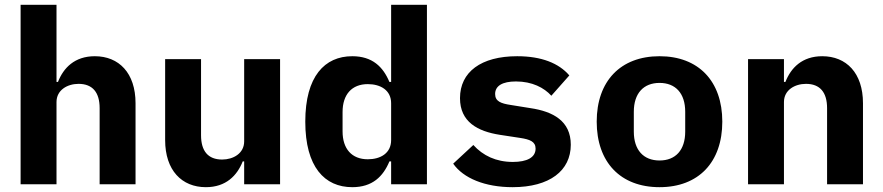

<svg xmlns="http://www.w3.org/2000/svg" viewBox="-20 -760 3641 792"><path d="M65 0H213.1V-339.1C213.1 -388.8 258.2 -414.1 304 -414.1C361.9 -414.1 391 -378.9 391 -313.9V0H539.1V-334.2C539.1 -459.2 470.2 -528.1 371.1 -528.1C288 -528.1 241.8 -480.1 219.1 -421.9H213.1V-740.1H65Z M987.2 0H1135.3V-516H987.2V-176.8C987.2 -127.1 942.1 -101.9 896.3 -101.9C838.1 -101.9 809.3 -137.1 809.3 -202.1V-516H661.2V-182.2C661.2 -57.2 730.1 12.1 829.2 12.1C912.3 12.1 958.1 -35.9 981.2 -94.1H987.2Z M1593.4 0H1741.1V-740.1H1593.4V-421.9H1586.3C1560.4 -484 1516.3 -528.1 1433.2 -528.1C1319.2 -528.1 1239.3 -445 1239.3 -258.2C1239.3 -71 1319.2 12.1 1433.2 12.1C1516.3 12.1 1560.4 -32 1586.3 -94.1H1593.4ZM1393.1 -218V-297.9C1393.1 -370 1431.1 -413 1497.2 -413C1549.4 -413 1593.4 -388.1 1593.4 -334.2V-182.2C1593.4 -127.8 1549.4 -103 1497.2 -103C1431.1 -103 1393.1 -146 1393.1 -218Z M2094.5 12.1C2247.5 12.1 2334.5 -56.1 2334.5 -163C2334.5 -261 2261.4 -300.1 2168.3 -313.9L2086.3 -327.1C2046.5 -333.1 2022.4 -342 2022.4 -372.2C2022.4 -405.9 2052.6 -424 2108.3 -424C2175.4 -424 2224.4 -398.1 2254.3 -365.1L2328.5 -448.9C2285.5 -498.9 2214.5 -528.1 2113.3 -528.1C1964.5 -528.1 1877.5 -463.1 1877.5 -355.1C1877.5 -257.1 1950.3 -218 2042.3 -203.8L2125.4 -191.1C2165.5 -185 2189.3 -176.1 2189.3 -147C2189.3 -110.1 2153.4 -92 2095.5 -92C2026.3 -92 1972.3 -117.9 1932.5 -161.9L1849.4 -84.9C1891.3 -24.9 1980.5 12.1 2094.5 12.1Z M2700.6 12.1C2861.5 12.1 2959.5 -90.9 2959.5 -258.2C2959.5 -425.1 2861.5 -528.1 2700.6 -528.1C2539.4 -528.1 2441.4 -425.1 2441.4 -258.2C2441.4 -90.9 2539.4 12.1 2700.6 12.1ZM2594.5 -217V-299C2594.5 -375 2634.6 -418 2700.6 -418C2766.7 -418 2806.5 -375 2806.5 -299V-217C2806.5 -141 2766.7 -98 2700.6 -98C2634.6 -98 2594.5 -141 2594.5 -217Z M3213.8 0V-339.1C3213.8 -388.8 3258.9 -414.1 3304.7 -414.1C3362.6 -414.1 3391.7 -378.9 3391.7 -313.9V0H3539.8V-334.2C3539.8 -459.2 3470.9 -528.1 3371.8 -528.1C3288.7 -528.1 3242.5 -480.1 3219.8 -421.9H3213.8V-516H3065.7V0Z"/></svg>

Font: Margiela Mono Bold
Style: Regular
Weight: 700
Designer: Mike Abbink, Paul van der Laan, Pieter van Rosmalen
Foundry: Bold Monday
Version: Version 2.003 2021